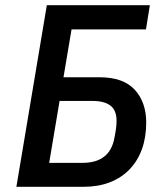

<svg xmlns="http://www.w3.org/2000/svg" viewBox="-20 -718 640 738"><path d="M160 -698H556L541 -605H255L224 -421H363Q454 -421 498 -373Q542 -325 542 -247Q542 -190 525.5 -144.5Q509 -99 477.5 -66.5Q446 -34 401.5 -17Q357 0 302 0H43ZM297 -92Q403 -92 420 -189L425 -217Q428 -236 428 -254Q428 -294 404.5 -312Q381 -330 336 -330H209L169 -92Z"/></svg>

Font: IBM Plex Mono Medium
Style: Italic
Weight: 500
Italic angle: -9°
Monospace: yes
Designer: Mike Abbink, Paul van der Laan, Pieter van Rosmalen
Foundry: Bold Monday
Version: Version 2.3